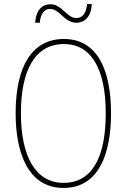

<svg xmlns="http://www.w3.org/2000/svg" viewBox="-20 -916 624 946"><path d="M153 -804H176C180 -854 203 -872 227 -872C274 -872 297 -804 356 -804C397 -804 430 -834 432 -896H409C405 -848 384 -827 356 -827C309 -827 286 -895 228 -895C188 -895 158 -868 153 -804ZM527 -358C527 -576 457 -724 295 -724C141 -724 57 -594 57 -358C57 -164 118 10 293 10C467 10 527 -158 527 -358ZM83 -358C83 -569 152 -699 295 -699C430 -699 501 -576 501 -358C501 -141 434 -15 293 -15C155 -15 83 -146 83 -358Z"/></svg>

Font: Noto Sans Gurmukhi Condensed Thin
Style: Regular
Weight: 100
Width: 3
Designer: Jelle Bosma - Monotype Design Team
Foundry: Monotype Imaging Inc.
Version: Version 2.004